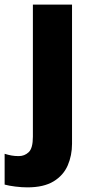

<svg xmlns="http://www.w3.org/2000/svg" viewBox="-72 -569 402 829"><path d="M46 240Q22 240 -6 236.5Q-34 233 -52 228V95Q-36 100 -22 102.5Q-8 105 9 105Q34 105 52 88Q70 71 70 21V-549H239V52Q239 102 220.5 145Q202 188 159.5 214Q117 240 46 240Z"/></svg>

Font: Noto Sans Khmer UI ExtraBold
Style: Regular
Weight: 800
Designer: Danh Hong and the Monotype Design Team
Foundry: Monotype Imaging Inc.
Version: Version 2.002; ttfautohint (v1.8.4.7-5d5b)